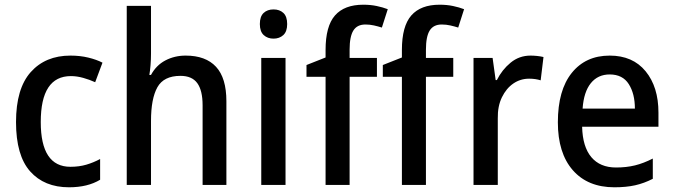

<svg xmlns="http://www.w3.org/2000/svg" viewBox="-20 -785 2860 815"><path d="M273 10Q168 10 108 -57.5Q48 -125 48 -267Q48 -409 110.5 -479Q173 -549 279 -549Q320 -549 355 -540.5Q390 -532 415 -519L384 -436Q360 -447 333 -454.5Q306 -462 281 -462Q153 -462 153 -267Q153 -77 279 -77Q316 -77 346.5 -86Q377 -95 405 -110V-22Q352 10 273 10Z M621 -558Q621 -533 619 -508.5Q617 -484 614 -467H621Q643 -508 682 -528.5Q721 -549 768 -549Q853 -549 897 -501.5Q941 -454 941 -355V0H840V-338Q840 -401 817.5 -432Q795 -463 746 -463Q675 -463 648 -414.5Q621 -366 621 -272V0H518V-760H621Z M1141 -745Q1167 -745 1183 -730Q1199 -715 1199 -683Q1199 -651 1182.5 -636Q1166 -621 1141 -621Q1116 -621 1099.5 -636Q1083 -651 1083 -683Q1083 -715 1099 -730Q1115 -745 1141 -745ZM1192 -539V0H1089V-539Z M1580 -459H1464V0H1362V-459H1281V-509L1362 -541V-573Q1362 -674 1402 -719.5Q1442 -765 1522 -765Q1553 -765 1579 -759.5Q1605 -754 1626 -746L1601 -668Q1585 -673 1567.5 -677Q1550 -681 1531 -681Q1496 -681 1480 -655.5Q1464 -630 1464 -574V-539H1580Z M1904 -459H1788V0H1686V-459H1605V-509L1686 -541V-573Q1686 -674 1726 -719.5Q1766 -765 1846 -765Q1877 -765 1903 -759.5Q1929 -754 1950 -746L1925 -668Q1909 -673 1891.5 -677Q1874 -681 1855 -681Q1820 -681 1804 -655.5Q1788 -630 1788 -574V-539H1904Z M2232 -549Q2245 -549 2259.5 -547.5Q2274 -546 2287 -543L2275 -444Q2253 -451 2226 -451Q2189 -451 2159 -430.5Q2129 -410 2110.5 -372Q2092 -334 2093 -282V0H1990V-539H2071L2084 -445H2089Q2111 -489 2147.5 -519Q2184 -549 2232 -549Z M2568 -549Q2666 -549 2720.5 -482.5Q2775 -416 2775 -307V-247H2451Q2453 -162 2490 -118Q2527 -74 2595 -74Q2639 -74 2675.5 -83Q2712 -92 2751 -112V-26Q2714 -7 2676 1.5Q2638 10 2588 10Q2475 10 2411.5 -62.5Q2348 -135 2348 -266Q2348 -402 2407 -475.5Q2466 -549 2568 -549ZM2568 -469Q2518 -469 2488 -432Q2458 -395 2453 -324H2675Q2675 -387 2649 -428Q2623 -469 2568 -469Z"/></svg>

Font: Noto Sans Ethiopic SemiCondensed Medium
Style: Regular
Weight: 500
Width: 4
Designer: Monotype Design Team
Foundry: Monotype Imaging Inc.
Version: Version 2.102; ttfautohint (v1.8.4.7-5d5b)